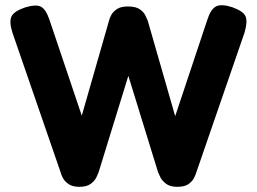

<svg xmlns="http://www.w3.org/2000/svg" viewBox="-20 -715 993 742"><path d="M287 7Q261 7 246 -3Q231 -13 224 -25.5Q217 -38 216 -44L28 -589Q15 -630 24 -650.5Q33 -671 76 -686Q118 -699 137.5 -689.5Q157 -680 171 -639L296 -268L401 -634Q403 -644 410 -657Q417 -670 432 -680Q447 -690 474 -690Q505 -690 520.5 -679Q536 -668 542 -655Q548 -642 551 -635L657 -266L781 -638Q794 -679 814.5 -690Q835 -701 878 -687Q922 -671 929.5 -650.5Q937 -630 925 -589L737 -44Q735 -37 728.5 -25Q722 -13 707.5 -3Q693 7 665 7Q637 7 621.5 -5Q606 -17 599.5 -30.5Q593 -44 591 -49L476 -422L361 -49Q359 -43 352.5 -29.5Q346 -16 330.5 -4.5Q315 7 287 7Z"/></svg>

Font: Fredoka SemiBold
Style: Regular
Weight: 600
Designer: Ben Nathan
Foundry: Milena B. Brandão, Ben Nathan
Version: Version 2.001